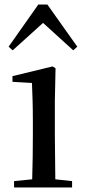

<svg xmlns="http://www.w3.org/2000/svg" viewBox="-20 -827 377 847"><path d="M303 -605 321 -621 189 -807H149L18 -621L36 -605L170 -726ZM121 0H298V-28L224 -36L222 -230V-382L225 -526L212 -534L35 -491V-466L121 -461C123 -411 125 -362 125 -294V-230C125 -176 124 -92 122 -36L42 -28V0Z"/></svg>

Font: Source Han Serif SC Medium
Style: Regular
Weight: 500
Designer: Ryoko NISHIZUKA 西塚涼子 (kana & ideographs); Frank Grießhammer (Latin, Greek & Cyrillic); Wenlong ZHANG 张文龙 (bopomofo); San
Foundry: Adobe
Version: Version 2.003;hotconv 1.1.1;makeotfexe 2.6.0